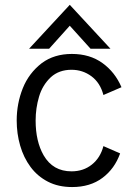

<svg xmlns="http://www.w3.org/2000/svg" viewBox="-20 -746 527 776"><path d="M271.5 10Q215.5 10 173.5 -11.8Q131.5 -33.5 103.5 -71.2Q75.5 -109 61.5 -157.5Q47.5 -206 47.5 -259Q47.5 -327.5 72 -389Q96.5 -450.5 149 -491Q199 -528 270.5 -528Q343 -528 394 -491.2Q445 -454.5 471 -393.5L398 -362Q385 -411.5 349.5 -437.8Q314 -464 269 -464Q218.5 -464 185.5 -434Q151.5 -402 137.8 -355.2Q124 -308.5 124 -259Q124 -174.5 156.5 -118Q194 -53.5 269 -53.5Q317 -53.5 351.2 -80.8Q385.5 -108 398 -155.5L465.5 -126Q443.5 -64 394 -27Q344.5 10 271.5 10ZM426.5 -549H346L262 -642L178.5 -549H97.5L262 -726.5Z"/></svg>

Font: Acari Sans
Style: Regular
Weight: 400
Designer: Alfredo Marco Pradil and Stefan Peev (font) & Cristiano Sobral (main changes)
Foundry: Alfredo Marco Pradil and Stefan Peev (font) & Cristiano Sobral (main changes)
Version: Version 1.063; ttfautohint (v1.8.3)